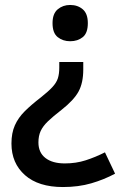

<svg xmlns="http://www.w3.org/2000/svg" viewBox="-20 -566 495 778"><path d="M335.9 -472.2Q335.9 -432.1 315.4 -415.5Q294.9 -398.9 264.2 -398.9Q234.9 -398.9 213.9 -415.5Q192.9 -432.1 192.9 -472.2Q192.9 -510.7 213.9 -528.3Q234.9 -545.9 264.2 -545.9Q294.9 -545.9 315.4 -528.3Q335.9 -510.7 335.9 -472.2ZM317.4 -314.9V-284.2Q317.4 -230 298.1 -194.8Q278.8 -159.7 229 -120.6Q194.8 -94.2 174.3 -74.5Q153.8 -54.7 144.8 -35.2Q135.7 -15.6 135.7 11.2Q135.7 52.2 164.1 74.2Q192.4 96.2 242.7 96.2Q288.1 96.2 327.4 83.5Q366.7 70.8 405.3 51.3L446.3 137.7Q401.9 161.6 349.9 176.8Q297.9 191.9 234.9 191.9Q135.7 191.9 81.1 143.6Q26.4 95.2 26.4 15.6Q26.4 -27.3 40.3 -58.3Q54.2 -89.4 80.6 -115.5Q106.9 -141.6 145 -170.9Q175.8 -195.3 192.1 -212.9Q208.5 -230.5 214.4 -248.5Q220.2 -266.6 220.2 -292V-314.9Z"/></svg>

Font: Open Sans SemiBold
Style: Regular
Weight: 600
Designer: Monotype Design Team
Foundry: Monotype Imaging Inc.
Version: Version 3.003; ttfautohint (v1.8.4)